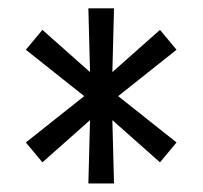

<svg xmlns="http://www.w3.org/2000/svg" viewBox="-20 -508 478 453"><path d="M258.8 -281.2 396.5 -171.9 357.4 -125 245.1 -224.6 249 -75.2H188.5L192.4 -224.6L80.1 -125L41 -171.9L178.7 -281.2L41 -390.6L80.1 -437.5L192.4 -337.9L188.5 -488.3H249L245.1 -337.9L357.4 -437.5L396.5 -390.6Z"/></svg>

Font: Sudo Light
Style: Regular
Weight: 300
Monospace: yes
Designer: Jens Kutilek
Foundry: Jens Kutilek
Version: Version 0.040